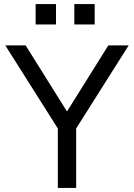

<svg xmlns="http://www.w3.org/2000/svg" viewBox="-20 -923 658 943"><path d="M264 0V-292L6 -700H106L308 -377H310L512 -700H612L354 -292V0ZM155 -903H255V-803H155ZM345 -903H445V-803H345Z"/></svg>

Font: Liter
Style: Regular
Weight: 400
Designer: Anton Skugarov
Foundry: skugi
Version: Version 1.004; ttfautohint (v1.8.4.7-5d5b)